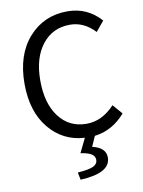

<svg xmlns="http://www.w3.org/2000/svg" viewBox="-105 -818 848 1142"><g transform="rotate(-10 319.0 -247.0)"><path d="M550.8 -150.4 601.6 -91.8Q523.4 -2 416 10.7L388.7 72.3Q469.7 90.8 469.7 150.4Q469.7 244.1 287.1 252.9L278.3 208Q346.7 203.1 373 190.4Q399.4 177.7 399.4 152.3Q399.4 130.9 379.9 117.7Q360.4 104.5 313.5 97.7L355.5 11.7Q223.6 3.9 140.6 -97.7Q57.6 -199.2 57.6 -366.2Q57.6 -541 148.9 -644Q240.2 -747.1 382.8 -747.1Q502.9 -747.1 584 -656.2L534.2 -595.7Q468.8 -666 383.8 -666Q279.3 -666 216.3 -585.9Q153.3 -505.9 153.3 -369.1Q153.3 -230.5 214.8 -149.4Q276.4 -68.4 380.9 -68.4Q474.6 -68.4 550.8 -150.4Z"/></g></svg>

Font: Gen Shin Gothic Regular
Style: Regular
Weight: 400
Designer: [Source Han Sans]
Ryoko NISHIZUKA  (kana & ideographs); Paul D. Hunt (Latin, Greek & Cyrillic); Wenlong ZHANG  (bopomofo
Version: Version 1.002.20150607